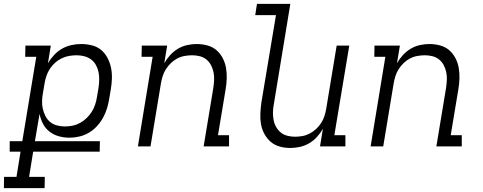

<svg xmlns="http://www.w3.org/2000/svg" viewBox="-69 -755 2489 990"><path d="M161 215H-49L-48 157H16L37 27H-19V-27H46L118 -462H61L62 -520H193L178 -428Q191 -451 209.5 -471Q228 -491 251 -504Q274 -517 299.5 -522.5Q325 -528 349 -528Q378 -528 405.5 -521Q433 -514 453 -497Q473 -480 485.5 -456Q498 -432 503.5 -405Q509 -378 508 -349.5Q507 -321 502 -292L494 -245Q490 -220 482.5 -195.5Q475 -171 462 -147.5Q449 -124 430.5 -104Q412 -84 389 -70.5Q366 -57 340 -51Q314 -45 289 -45Q261 -45 234 -52.5Q207 -60 186 -76.5Q165 -93 152.5 -117Q140 -141 135 -168L111 -27H446L445 27H102L81 157H162ZM265 -103Q285 -103 305 -107Q325 -111 343.5 -121Q362 -131 377.5 -146Q393 -161 404 -178.5Q415 -196 421.5 -215.5Q428 -235 431 -255L439 -302Q442 -322 442.5 -343Q443 -364 439 -383.5Q435 -403 425.5 -420Q416 -437 400.5 -448.5Q385 -460 365.5 -465Q346 -470 326 -470Q306 -470 286.5 -466.5Q267 -463 248.5 -454Q230 -445 214.5 -431Q199 -417 188 -400Q177 -383 170.5 -364Q164 -345 161 -326L153 -279Q149 -258 148 -236.5Q147 -215 151.5 -195Q156 -175 165 -157Q174 -139 189 -126.5Q204 -114 224 -108.5Q244 -103 265 -103Z M642 0 718 -462H661L662 -520H793L778 -429Q791 -452 809 -471.5Q827 -491 849 -504Q871 -517 896 -522.5Q921 -528 945 -528Q974 -528 1001 -520.5Q1028 -513 1047.5 -496Q1067 -479 1079.5 -455Q1092 -431 1096.5 -404Q1101 -377 1100 -349Q1099 -321 1094 -292L1055 -58H1112V0H981L1031 -302Q1034 -322 1035 -342.5Q1036 -363 1032 -382.5Q1028 -402 1019 -419Q1010 -436 995.5 -448Q981 -460 961.5 -465Q942 -470 922 -470Q903 -470 883 -466.5Q863 -463 845 -453.5Q827 -444 812.5 -430Q798 -416 787 -399Q776 -382 770 -363Q764 -344 761 -326L707 0Z M1428 8Q1399 8 1372.5 0.5Q1346 -7 1326.5 -24Q1307 -41 1294 -65Q1281 -89 1276.5 -116Q1272 -143 1273.5 -171Q1275 -199 1279 -228L1354 -677H1247L1256 -735H1428L1343 -218Q1339 -198 1338.5 -177.5Q1338 -157 1341.5 -137.5Q1345 -118 1354.5 -101Q1364 -84 1378.5 -72Q1393 -60 1412.5 -55Q1432 -50 1452 -50Q1471 -50 1490.5 -53.5Q1510 -57 1528 -66.5Q1546 -76 1561 -90Q1576 -104 1587 -121Q1598 -138 1604 -157Q1610 -176 1613 -194L1667 -520H1732L1655 -58H1712V0H1581L1596 -91Q1583 -68 1565 -48.5Q1547 -29 1524.5 -16Q1502 -3 1477 2.5Q1452 8 1428 8Z M1842 0 1918 -462H1861L1862 -520H1993L1978 -429Q1991 -452 2009 -471.5Q2027 -491 2049 -504Q2071 -517 2096 -522.5Q2121 -528 2145 -528Q2174 -528 2201 -520.5Q2228 -513 2247.5 -496Q2267 -479 2279.5 -455Q2292 -431 2296.5 -404Q2301 -377 2300 -349Q2299 -321 2294 -292L2255 -58H2312V0H2181L2231 -302Q2234 -322 2235 -342.5Q2236 -363 2232 -382.5Q2228 -402 2219 -419Q2210 -436 2195.5 -448Q2181 -460 2161.5 -465Q2142 -470 2122 -470Q2103 -470 2083 -466.5Q2063 -463 2045 -453.5Q2027 -444 2012.5 -430Q1998 -416 1987 -399Q1976 -382 1970 -363Q1964 -344 1961 -326L1907 0Z"/></svg>

Font: Iosevka HT Light Extended
Style: Italic
Weight: 300
Width: 7
Italic angle: -9°
Monospace: yes
Designer: Belleve Invis
Foundry: Belleve Invis
Version: Version 32.3.0; ttfautohint (v1.8.4)